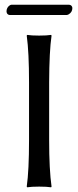

<svg xmlns="http://www.w3.org/2000/svg" viewBox="-20 -797 334 820"><path d="M265.1 -732.9H21Q8.8 -734.4 7.8 -748Q7.8 -765.1 22 -774.4Q26.4 -776.9 29.8 -776.9H274.9Q287.6 -775.4 289.1 -763.2Q289.1 -745.1 273.4 -735.8Q269 -733.4 265.1 -732.9ZM104 -444.8Q104 -573.7 94.2 -645L96.2 -647.9Q114.3 -645 147 -645Q179.7 -645 198.2 -647.9L200.2 -645Q190.4 -578.1 189.9 -444.8V-200.2Q189.9 -71.3 200.2 0L198.2 2.9Q180.2 0 147 0Q114.3 0 96.2 2.9L94.2 0Q104 -68.4 104 -200.2Z"/></svg>

Font: Linux Biolinum O
Style: Regular
Weight: 400
Designer: Philipp H. Poll
Foundry: Philipp H. Poll
Version: Version 1.0.4